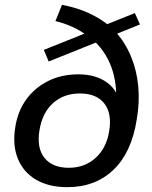

<svg xmlns="http://www.w3.org/2000/svg" viewBox="-20 -764 627 793"><path d="M258 9Q182 9 129.5 -21.5Q77 -52 54 -108Q31 -164 43 -238Q53 -305 89 -354Q125 -403 180 -430Q235 -457 304 -457Q377 -457 424.5 -421.5Q472 -386 481 -311H455Q468 -394 446 -468.5Q424 -543 368 -596L393 -595L181 -510L161 -558L341 -630L340 -617Q312 -638 279 -653Q246 -668 209 -677L236 -744Q299 -732 347.5 -709.5Q396 -687 433 -656L410 -659L537 -710L558 -663L452 -620L455 -635Q497 -589 521 -531Q545 -473 551 -407.5Q557 -342 545 -272Q524 -135 449 -63Q374 9 258 9ZM264 -71Q330 -71 375 -112Q420 -153 431 -223Q443 -296 410.5 -337Q378 -378 310 -378Q244 -378 199.5 -338.5Q155 -299 143 -226Q131 -152 164 -111.5Q197 -71 264 -71Z"/></svg>

Font: Mulish ExtraLight SemiBold
Style: Italic
Weight: 600
Italic angle: -9°
Version: Version 3.603